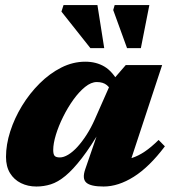

<svg xmlns="http://www.w3.org/2000/svg" viewBox="-20 -700 657 736"><path d="M307 -52 361.5 -210H370Q328 -138 293.8 -93.8Q259.5 -49.5 230.8 -25.8Q202 -2 175 6.5Q148 15 119.5 15Q87 15 60.5 2Q34 -11 18.5 -36.2Q3 -61.5 3 -98.5Q3 -145.5 19.2 -196.2Q35.5 -247 64.5 -294.5Q93.5 -342 132 -380.2Q170.5 -418.5 215 -441Q259.5 -463.5 307 -463.5Q349 -463.5 380.8 -444.5Q412.5 -425.5 437 -379L410.5 -342Q404 -361.5 389.8 -373.5Q375.5 -385.5 351 -385.5Q329.5 -385.5 306.2 -366.8Q283 -348 261.2 -317.8Q239.5 -287.5 222 -252.2Q204.5 -217 194.2 -183.2Q184 -149.5 184 -125Q184 -109 189.2 -102.8Q194.5 -96.5 209.5 -96.5Q224 -96.5 241.5 -107Q259 -117.5 277 -137.2Q295 -157 312 -183.5Q329 -210 343 -241.5L407.5 -387.5L462 -450.5H601.5L465 -36.5L436 -85.5Q463 -87 486.8 -94.8Q510.5 -102.5 535 -119Q559.5 -135.5 588 -163.5L612 -139Q552.5 -60 493 -22.5Q433.5 15 377 15Q327.5 15 310.8 0Q294 -15 307 -52ZM379.5 -515.5H326.5L215.5 -655.5L223.5 -680.5H353.5ZM520 -515.5H467L414 -661.5L419.5 -680.5H552.5Z"/></svg>

Font: Newsreader 16pt 16pt ExtraBold
Style: Italic
Weight: 800
Italic angle: -17°
Version: Version 1.003